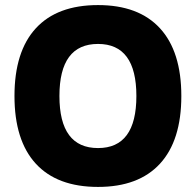

<svg xmlns="http://www.w3.org/2000/svg" viewBox="-20 -728 771 756"><path d="M366 8Q205 8 121 -83.5Q37 -175 37 -350Q37 -525 121 -616.5Q205 -708 366 -708Q526 -708 610 -616.5Q694 -525 694 -350Q694 -175 610 -83.5Q526 8 366 8ZM366 -145Q517 -145 517 -350Q517 -555 366 -555Q214 -555 214 -350Q214 -145 366 -145Z"/></svg>

Font: Asap ExtraBold
Style: Regular
Weight: 800
Designer: Pablo Cosgaya
Foundry: Omnibus-Type
Version: Version 3.001; ttfautohint (v1.8.4.7-5d5b)